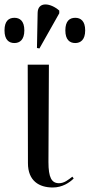

<svg xmlns="http://www.w3.org/2000/svg" viewBox="-55 -823 398 852"><path d="M120 -608 208 -764V-776C170 -810 113 -818 112 -766L109 -610ZM9 -632C33 -632 53 -647 53 -688C53 -730 33 -744 9 -744C-16 -744 -35 -730 -35 -688C-35 -647 -16 -632 9 -632ZM279 -632C303 -632 323 -647 323 -688C323 -730 303 -744 279 -744C254 -744 235 -730 235 -688C235 -647 254 -632 279 -632ZM179 9C222 9 254 -13 272 -31L266 -39C248 -25 230 -10 207 -10C174 -10 160 -35 160 -104L162 -536H68L69 -99C69 -20 119 9 179 9Z"/></svg>

Font: Noto Serif Display SemiCondensed
Style: Regular
Weight: 400
Width: 4
Designer: Monotype Design Team
Foundry: Monotype Imaging Inc.
Version: Version 2.009